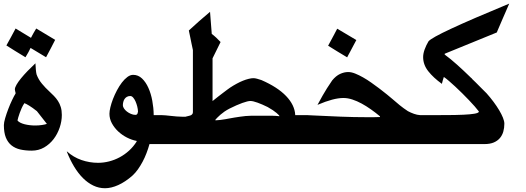

<svg xmlns="http://www.w3.org/2000/svg" viewBox="-20 -816 2848 1040"><path d="M179.2 -214.8V-214.4Q156.7 -232.4 137.9 -243.9Q119.1 -255.4 111.3 -257.3V-255.9Q103.5 -244.1 97.4 -230.5Q91.3 -216.8 86.7 -203.9Q82 -190.9 79.1 -180.7Q76.2 -170.4 75.2 -165.5V-162.6Q80.6 -156.2 90.8 -151.1Q101.1 -146 114 -142.8Q127 -139.6 141.6 -137.9Q156.2 -136.2 170.9 -136.2Q189.5 -136.2 207.3 -138.9Q225.1 -141.6 233.9 -145ZM278.8 -600.1Q267.1 -577.1 254.4 -552.7Q241.7 -528.3 229.5 -505.9L146 -556.2V-557.1Q140.6 -544.9 134 -533.4Q127.4 -522 122.6 -513.7V-514.2Q121.6 -511.7 120.1 -509.5Q118.7 -507.3 117.7 -505.9Q115.2 -507.3 113 -508.8Q110.8 -510.3 108.4 -511.7Q85 -525.9 61.5 -540.3Q38.1 -554.7 14.6 -569.8Q27.3 -592.8 39.8 -615.5Q52.2 -638.2 64.5 -661.6L147.5 -611.3V-610.4Q150.9 -617.2 154.8 -624.5Q158.7 -631.8 162.6 -638.7Q166 -644 169.4 -650.1Q172.9 -656.2 176.3 -661.6ZM314.9 -193.4Q314.9 -159.2 303.2 -124.8Q291.5 -90.3 270.3 -62.5Q249 -34.7 219 -17.3Q189 0 151.9 0Q117.7 0 89.8 -6.3Q62 -12.7 42.2 -28.6Q22.5 -44.4 11.7 -71Q1 -97.7 1 -138.2Q1 -152.3 8.1 -176.3Q15.1 -200.2 24.9 -225.8Q34.7 -251.5 45.7 -274.4Q56.6 -297.4 64.5 -309.6Q64.5 -314 63.7 -316.4Q63 -318.8 62 -322.3Q60.5 -326.7 60.5 -331.5Q60.5 -341.8 69.6 -357.4Q78.6 -373 93.8 -391.6Q108.9 -410.2 129.2 -431.2Q149.4 -452.1 171.9 -473.1Q172.9 -453.6 174.3 -437.5Q175.8 -421.4 178.2 -412.6Q188 -385.7 207.3 -362.5Q226.6 -339.4 246.6 -321.3Q259.8 -309.1 272 -296.6Q284.2 -284.2 293.9 -269.3Q303.7 -254.4 309.3 -235.8Q314.9 -217.3 314.9 -193.4Z M727.5 -211.4Q727.1 -224.6 723.4 -239.3Q719.7 -253.9 714.1 -266.6Q708.5 -279.3 701.2 -287.6Q693.8 -295.9 686 -295.9Q674.8 -295.9 667 -291.3Q659.2 -286.6 654.5 -279.5Q649.9 -272.5 647.7 -263.4Q645.5 -254.4 645.5 -245.6Q645.5 -237.8 651.6 -228.5Q657.7 -219.2 667.5 -211.7Q677.2 -204.1 689.5 -199Q701.7 -193.8 713.4 -193.8Q721.7 -193.8 724.6 -200.7V-200.2ZM840.8 -35.6H789.6V-35.2Q782.7 -10.3 773.4 13.9Q764.2 38.1 752.4 60.1Q740.7 82 727.1 101.3Q713.4 120.6 697.3 135.3Q659.2 168.9 620.8 186.3Q582.5 203.6 548.8 203.6Q515.6 203.6 485.6 189.2Q455.6 174.8 429.4 148.7Q403.3 122.6 381.3 86.2Q359.4 49.8 342.3 6.3V3.9Q377.4 35.6 421.4 50.8Q465.3 65.9 511.2 65.9Q541 65.9 570.8 58.3Q600.6 50.8 627.9 36.1Q655.3 21.5 679 0Q702.6 -21.5 720.2 -49.3V-52.7Q693.8 -57.6 667.5 -71Q641.1 -84.5 620.1 -104.2Q599.1 -124 585.9 -148.4Q572.8 -172.9 572.8 -199.7Q572.8 -213.9 577.9 -235.1Q583 -256.3 592 -279.8Q601.1 -303.2 613.5 -326.7Q626 -350.1 640.1 -368.7Q654.3 -387.2 669.9 -398.9Q685.5 -410.6 701.2 -410.6Q728.5 -410.6 749.3 -390.9Q770 -371.1 783.9 -339.8Q797.9 -308.6 804.9 -270.3Q812 -231.9 812.5 -194.3V-192.4H840.8Z M1457 -189Q1467.8 -189 1475.6 -188.2Q1483.4 -187.5 1488.3 -187Q1489.7 -186.5 1491.2 -186.5Q1492.7 -186.5 1493.7 -186.5V-187Q1493.7 -190.4 1478 -204.1Q1462.4 -217.8 1429.7 -236.3Q1399.9 -251 1375 -260Q1350.1 -269 1336.4 -269Q1322.3 -269 1292.5 -258.3Q1262.7 -247.6 1223.6 -228Q1208.5 -220.2 1196 -211.7Q1183.6 -203.1 1174.1 -194.8Q1164.6 -186.5 1157.7 -179.4Q1150.9 -172.4 1147 -168V-164.1Q1159.2 -164.6 1173.1 -166.3Q1187 -168 1201.2 -170.4Q1206.5 -171.4 1211.7 -172.4Q1216.8 -173.3 1222.2 -174.3Q1234.9 -176.8 1249.8 -179.2Q1264.6 -181.6 1280 -183.8Q1295.4 -186 1310.5 -187.5Q1325.7 -189 1338.9 -189ZM1617.2 -35.6H997.1H995.6H993.2H990.7H817.4V-192.4H855Q864.3 -192.4 876.5 -191.2Q888.7 -189.9 902.8 -188.5Q919.9 -186.5 937.3 -185.1Q954.6 -183.6 970.2 -183.6H984.4Q986.8 -184.6 989.7 -185.1Q992.7 -185.5 995.6 -186.5Q1001 -188 1006.3 -189.2Q1011.7 -190.4 1015.9 -192.9Q1020 -195.3 1022.5 -199.2Q1024.9 -203.1 1024.9 -209V-544.9Q1021 -562 1017.3 -580.6Q1013.7 -599.1 1010.3 -615.2Q1008.3 -625 1006.3 -634.3Q1004.4 -643.6 1002.9 -650.9Q1029.3 -675.3 1059.3 -701.9Q1089.4 -728.5 1117.7 -752L1127 -632.3Q1137.2 -625 1150.9 -612.3Q1164.6 -599.6 1174.8 -588.4L1131.3 -500V-268.6Q1147 -281.2 1161.6 -292.7Q1176.3 -304.2 1189 -313.7Q1201.7 -323.2 1211.4 -330.6Q1221.2 -337.9 1227.1 -341.8Q1244.1 -353 1261.7 -362.5Q1279.3 -372.1 1295.7 -378.7Q1312 -385.3 1326.9 -388.9Q1341.8 -392.6 1352.5 -392.6Q1360.8 -392.6 1372.1 -389.6Q1383.3 -386.7 1396 -382.3Q1483.4 -344.2 1529.8 -295.7Q1576.2 -247.1 1579.1 -193.8V-192.4H1617.2Z M1910.2 -599.1Q1901.4 -583.5 1893.1 -567.1Q1884.8 -550.8 1876.5 -535.6Q1872.6 -528.8 1868.4 -520.8Q1864.3 -512.7 1860.4 -505.4Q1834 -521 1808.6 -536.6Q1783.2 -552.2 1757.3 -568.4Q1764.6 -582.5 1772.5 -596.4Q1780.3 -610.4 1787.6 -624.5Q1791.5 -632.3 1797.1 -642.6Q1802.7 -652.8 1806.6 -660.6ZM2273.4 -35.6H1594.7V-192.4H1643.6Q1653.3 -191.9 1663.3 -191.4Q1673.3 -190.9 1684.1 -190.4Q1752.9 -187 1825.4 -184.1Q1897.9 -181.2 1968.3 -181.2Q1985.8 -181.2 2003.4 -181.2Q2021 -181.2 2038.1 -182.1V-186Q2014.6 -205.6 1989.5 -223.4Q1964.4 -241.2 1939.2 -254.9Q1914.1 -268.6 1888.9 -276.9Q1863.8 -285.2 1840.3 -285.2Q1812.5 -285.2 1778.6 -276.1Q1744.6 -267.1 1699.7 -248Q1730.5 -305.2 1751.2 -337.9Q1772 -370.6 1779.3 -380.4Q1799.8 -405.3 1822 -415.5Q1844.2 -425.8 1866.2 -425.8Q1883.3 -425.8 1904.1 -417.5Q1924.8 -409.2 1946.8 -396.7Q1968.8 -384.3 1990.2 -369.1Q2011.7 -354 2029.8 -340.3Q2033.7 -337.4 2038.1 -334Q2042.5 -330.6 2046.4 -327.6Q2063 -315.4 2077.4 -303.2Q2091.8 -291 2106 -279.3Q2125 -262.7 2145 -246.3Q2165 -230 2189.5 -213.9Q2205.1 -205.6 2222.2 -199.5Q2239.3 -193.4 2255.4 -192.4H2273.4Z M2286.6 -192.4Q2349.6 -192.4 2401.4 -192.6Q2453.1 -192.9 2490.5 -194.6Q2527.8 -196.3 2549.3 -200Q2570.8 -203.6 2573.7 -210V-212.4Q2565.4 -223.6 2551.3 -239.7Q2537.1 -255.9 2519.8 -273.9Q2502.4 -292 2483.4 -311Q2464.4 -330.1 2446 -346.9Q2427.7 -363.8 2411.6 -377.7Q2395.5 -391.6 2383.8 -399.4V-397.9Q2380.9 -389.2 2377.9 -378.9Q2375 -368.7 2373.5 -361.8Q2327.6 -395 2299.8 -430.2Q2272 -465.3 2272 -506.8Q2272 -525.4 2280 -547.9Q2288.1 -570.3 2300.8 -591.8Q2314.9 -609.9 2425 -661.1Q2535.2 -712.4 2738.3 -796.4Q2736.8 -793.5 2731.7 -781.2Q2726.6 -769 2719.2 -752.2Q2711.9 -735.4 2703.6 -716.6Q2695.3 -697.8 2688.5 -681.4Q2681.6 -665 2676.5 -653.6Q2671.4 -642.1 2670.9 -640.1L2388.7 -524.9V-520.5Q2404.3 -509.3 2421.4 -495.1Q2438.5 -481 2456.1 -465.3Q2473.6 -449.7 2491.2 -433.1Q2508.8 -416.5 2525.4 -400.4L2529.8 -396Q2532.7 -393.6 2535.2 -391.4Q2537.6 -389.2 2541 -384.3V-384.8Q2544.9 -380.9 2548.6 -377.4Q2552.2 -374 2556.2 -370.1Q2571.3 -354.5 2586.7 -339.4Q2602.1 -324.2 2615.7 -310.5Q2635.7 -288.1 2653.3 -264.4Q2670.9 -240.7 2683.8 -219Q2696.8 -197.3 2704.3 -178.5Q2711.9 -159.7 2711.9 -146Q2711.9 -123.5 2706.3 -103.5Q2700.7 -83.5 2688 -68.4Q2675.3 -53.2 2654.8 -44.4Q2634.3 -35.6 2604.5 -35.6H2248.5V-192.4Z"/></svg>

Font: XB Khoramshahr
Style: Bold
Weight: 700
Designer: Behnam
Foundry: Irmug
Version: Version 8.005 2009